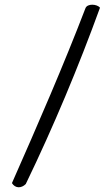

<svg xmlns="http://www.w3.org/2000/svg" viewBox="-20 -688 478 820"><path d="M31 94C45 117 71 117 90 98C209 -148 317 -407 407 -655C395 -671 353 -674 345 -653C253 -413 142 -157 31 94Z"/></svg>

Font: Comica
Style: Rg
Weight: 400
Designer: Jasper
Foundry: KineticPlasma Fonts/Cannot Into Space Fonts
Version: Version 0.89